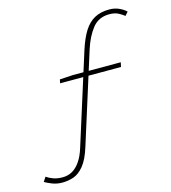

<svg xmlns="http://www.w3.org/2000/svg" viewBox="-134 -764 848 953"><g transform="rotate(-15 290.5 -287.0)"><path d="M69 98Q41 98 17 88.5Q-7 79 -20 71L-5 48Q9 58 29.5 65.5Q50 73 77 73Q105 73 127.5 60Q150 47 168 20.5Q186 -6 198 -45L345 -511Q363 -567 385.5 -602.5Q408 -638 439.5 -655Q471 -672 515 -672Q543 -672 565.5 -661.5Q588 -651 601 -638L585 -620Q573 -630 555 -639.5Q537 -649 509 -649Q454 -649 422 -608.5Q390 -568 370 -505L225 -45Q206 17 180.5 48Q155 79 127 88.5Q99 98 69 98ZM185 -381 189 -400 256 -404H503L498 -381Z"/></g></svg>

Font: SourceCodeVF
Style: Italic
Weight: 200
Italic angle: -11°
Monospace: yes
Designer: Paul D. Hunt, Teo Tuominen
Foundry: Adobe
Version: Version 1.026;hotconv 1.1.0;makeotfexe 2.6.0